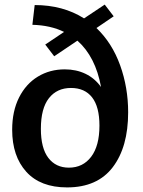

<svg xmlns="http://www.w3.org/2000/svg" viewBox="-20 -805 623 836"><path d="M400 -683Q468 -618 503 -521Q538 -424 538 -316Q538 -165 471 -77Q404 11 272 11Q156 11 94.5 -57Q33 -125 33 -240Q33 -321 63 -380.5Q93 -440 145 -471.5Q197 -503 262 -503Q312 -503 352.5 -483.5Q393 -464 420 -426Q396 -558 317 -628L216 -560L177 -611L259 -666Q200 -695 121 -697L131 -783Q254 -783 346 -725L436 -785L475 -734ZM413 -258Q413 -340 381 -381Q349 -422 289 -422Q228 -422 193 -377.5Q158 -333 158 -244Q158 -160 190.5 -117.5Q223 -75 280 -75Q341 -75 377 -122.5Q413 -170 413 -258Z"/></svg>

Font: Bitter Pro SemiBold
Style: Regular
Weight: 600
Designer: Sol Matas, and Bitter project Authors
Foundry: Sol Matas
Version: Version 1.010